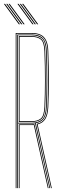

<svg xmlns="http://www.w3.org/2000/svg" viewBox="-21 -970 316 990"><path d="M60 0V-800H142Q168.2 -800 187 -791.8Q205.8 -783.5 216.2 -763.4Q226.8 -743.2 228 -707Q231.2 -624.2 231 -552.6Q230.8 -481 228 -418Q226.2 -378.5 213.2 -357Q200.2 -335.5 173 -328.5L246 0H242L168.2 -331.5Q196 -337.2 209.1 -357.9Q222.2 -378.5 224 -418.2Q226.8 -481.5 226.9 -553.8Q227 -626 224 -707Q222.8 -742.5 212.5 -761.8Q202.2 -781 184.4 -788.5Q166.5 -796 142 -796H64V0ZM76 0V-329H141Q145.2 -329 149 -329.2Q152.8 -329.5 156.5 -329.8L229.5 0H225.5L153.2 -325.5Q150.8 -325.2 147.6 -325.1Q144.5 -325 141 -325H80V0ZM68 0V-792H142Q166.2 -792 183.1 -784.8Q200 -777.5 209.4 -759.1Q218.8 -740.8 220 -706.8Q222.8 -630 222.9 -556.2Q223 -482.5 220 -418.2Q218.2 -377.5 204.8 -358.4Q191.2 -339.2 163.5 -334.8L237.8 0H233.8L159.5 -334Q154.8 -333.5 150 -333.2Q145.2 -333 141 -333H72V0ZM72 -337H141Q175.2 -337 194.5 -352.8Q213.8 -368.5 216 -418.5Q218.8 -481.5 218.9 -554.2Q219 -627 216 -706.5Q214.2 -756 195.2 -772Q176.2 -788 142 -788H72ZM76 -341V-784H142Q174.8 -784 192.5 -769Q210.2 -754 212 -706.5Q214.8 -629.2 214.9 -556Q215 -482.8 212 -418.5Q209.8 -369.2 191.1 -355.1Q172.5 -341 141 -341ZM80 -345H141Q171.5 -345 188.8 -358.5Q206 -372 208 -418.8Q210.8 -482 210.9 -554.5Q211 -627 208 -706.5Q206.2 -753.5 188.9 -766.8Q171.5 -780 142 -780H80ZM100 -845 23 -950H29L106 -845ZM76 -845 -1 -950H5L82 -845ZM88 -845 11 -950H17L94 -845ZM170 -845 93 -950H99L176 -845ZM146 -845 69 -950H75L152 -845ZM158 -845 81 -950H87L164 -845Z"/></svg>

Font: Big Shoulders Inline Thin
Style: Regular
Weight: 100
Designer: Patric King
Foundry: XO Type Co
Version: Version 2.002